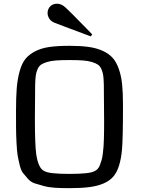

<svg xmlns="http://www.w3.org/2000/svg" viewBox="-20 -981 742 1013"><path d="M64.5 0ZM346.7 11.7Q304.2 11.7 271.2 9.8Q238.3 7.8 210.4 0.2Q182.6 -7.3 162.8 -13.7Q143.1 -20 127.2 -37.8Q111.3 -55.7 101.1 -68.6Q90.8 -81.5 83.5 -111.6Q76.2 -141.6 72.8 -162.8Q69.3 -184.1 67.1 -228.5Q64.9 -272.9 64.7 -304.7Q64.5 -336.4 64.5 -396.5Q64.5 -468.8 68.4 -516.6Q72.3 -564.5 83.7 -605.5Q95.2 -646.5 114 -669.9Q132.8 -693.4 165.3 -710.2Q197.8 -727.1 241 -733.2Q284.2 -739.3 346.7 -739.3Q405.8 -739.3 447.8 -733.4Q489.7 -727.5 522.2 -712.6Q554.7 -697.8 574.5 -675.5Q594.2 -653.3 606.9 -617.2Q619.6 -581.1 624.3 -536.4Q628.9 -491.7 628.9 -427.7Q628.9 -247.1 623.5 -189.9Q614.3 -92.3 578.6 -50.3Q541 -5.4 450.7 6.3Q407.7 11.7 346.7 11.7ZM165.5 -535.6Q164.1 -445.3 164.1 -354Q164.1 -216.3 171.4 -165.5Q183.1 -89.4 215.8 -77.6Q240.2 -63.5 346.7 -63.5Q453.1 -63.5 477.5 -77.6Q486.8 -81.1 494.4 -88.9Q502 -96.7 507.1 -109.9Q512.2 -123 516.1 -136.5Q520 -149.9 522.5 -170.9Q524.9 -191.9 526.4 -208.7Q527.8 -225.6 528.3 -251.7Q528.8 -277.8 529.1 -294.9Q529.3 -312 529.3 -340.3Q529.3 -439 527.8 -535.6Q526.9 -564.9 524.7 -582Q522.5 -599.1 515.4 -615.5Q508.3 -631.8 497.1 -639.6Q485.8 -647.5 465.1 -653.8Q444.3 -660.2 416.5 -662.1Q388.7 -664.1 346.7 -664.1Q304.7 -664.1 276.9 -662.1Q249 -660.2 228.3 -653.8Q207.5 -647.5 196.3 -639.6Q185.1 -631.8 178 -615.5Q170.9 -599.1 168.7 -582Q166.5 -564.9 165.5 -535.6ZM322.3 -944.3Q330.6 -937.5 366.7 -901.4Q402.8 -865.2 434.6 -832.5L466.8 -799.3L458.5 -789.1L413.1 -806.2Q367.7 -823.2 319.3 -841.3Q271 -859.4 265.6 -861.8Q248.5 -869.1 239.7 -883.3Q231 -897.5 231 -912.6Q231 -932.6 244.6 -947Q258.3 -961.4 281.2 -961.4Q302.7 -961.4 322.3 -944.3Z"/></svg>

Font: Coda
Style: Regular
Weight: 400
Designer: vernon adams
Foundry: vernon adams
Version: Version 2.000; ttfautohint (v0.8) -r 50 -G 200 -x